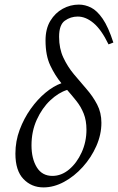

<svg xmlns="http://www.w3.org/2000/svg" viewBox="-20 -800 513 835"><path d="M237 -640Q237 -589 255.5 -549.5Q274 -510 301.5 -477Q329 -444 356.5 -412.5Q384 -381 402.5 -345.5Q421 -310 421 -266Q421 -215 399 -165Q377 -115 340 -74Q303 -33 258.5 -9Q214 15 169 15Q117 15 82 -21.5Q47 -58 47 -132Q47 -186 65.5 -235.5Q84 -285 113.5 -326.5Q143 -368 178 -397Q213 -426 247 -438Q219 -472 198.5 -515.5Q178 -559 178 -624Q178 -675 199 -709.5Q220 -744 253 -762Q286 -780 323 -780Q350 -780 376 -767Q402 -754 426.5 -718.5Q451 -683 473 -615L452 -607Q421 -671 387 -699.5Q353 -728 318 -728Q287 -728 262 -710Q237 -692 237 -640ZM117 -168Q117 -110 140 -72.5Q163 -35 208 -35Q247 -35 280.5 -63Q314 -91 335 -137Q356 -183 356 -236Q356 -276 344 -306Q332 -336 312.5 -360.5Q293 -385 272 -409Q234 -397 198.5 -363.5Q163 -330 140 -279.5Q117 -229 117 -168Z"/></svg>

Font: Bona Nova SC
Style: Italic
Weight: 400
Italic angle: -4°
Designer: Mateusz Machalski
Foundry: Capitalics
Version: Version 4.001; ttfautohint (v1.8.4.7-5d5b)